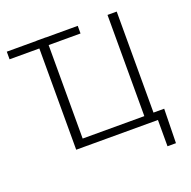

<svg xmlns="http://www.w3.org/2000/svg" viewBox="-150 -858 1169 1177"><g transform="rotate(-20 434.0 -270.0)"><path d="M211.4 -660.6H17.1V-710.4H211.4V-710.9H272V-710.4H480V-660.6H272V-50.8H674.3V-710.9H734.4V-51.8H804.2L799.8 171.4H744.6V0H211.4Z"/></g></svg>

Font: Roboto Light
Style: Regular
Weight: 300
Designer: Google
Version: Version 2.134; 2016; ttfautohint (v1.6)